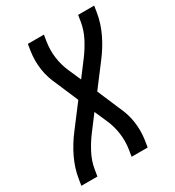

<svg xmlns="http://www.w3.org/2000/svg" viewBox="-177 -839 858 943"><g transform="rotate(-30 251.5 -367.5)"><path d="M6 0 12 -37Q21 -93 47 -147Q73 -201 110 -249L204 -373L152 -495Q141 -518 133 -542Q125 -566 121 -592Q117 -618 117 -644.5Q117 -671 121 -698L127 -735H218L212 -698Q205 -653 211 -609Q217 -565 234 -526L266 -453L328 -535Q356 -572 377.5 -613.5Q399 -655 406 -698L412 -735H503L497 -698Q488 -642 462 -588Q436 -534 399 -486L305 -362L357 -240Q368 -217 376 -193Q384 -169 388 -143Q392 -117 392 -90.5Q392 -64 388 -37L382 0H291L297 -37Q304 -82 298 -126Q292 -170 275 -209L243 -282L181 -200Q153 -163 131.5 -121.5Q110 -80 103 -37L97 0Z"/></g></svg>

Font: Iosevka Curly Medium
Style: Italic
Weight: 500
Italic angle: -9°
Monospace: yes
Designer: Belleve Invis
Foundry: Belleve Invis
Version: Version 22.1.2; ttfautohint (v1.8.4)